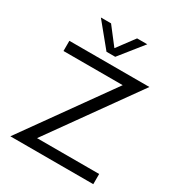

<svg xmlns="http://www.w3.org/2000/svg" viewBox="-204 -1013 1059 1143"><g transform="rotate(30 325.0 -441.0)"><path d="M183 -70H610V0H40L467 -598H60V-668H610ZM284 -722 153 -882H223L314 -764L402 -882H472L344 -722Z"/></g></svg>

Font: Madhuban Light
Style: Regular
Weight: 300
Designer: jaikishan Patel
Foundry: MagicType
Version: Version 1.000